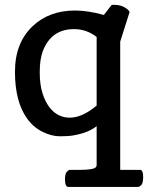

<svg xmlns="http://www.w3.org/2000/svg" viewBox="-20 -541 599 776"><path d="M255.9 214.4Q242.7 214.4 242.7 183.6Q242.7 161.1 250 153.3Q257.3 145.5 262.7 145.5H303.7Q360.4 145.5 368.2 133.8Q370.6 130.4 370.6 126V-31.2Q337.9 -4.4 276.4 6.3Q256.8 9.8 222.2 9.8Q187.5 9.8 150.9 -8.8Q114.3 -27.3 89.8 -61.5Q40.5 -129.9 40.5 -250V-251.5Q40.5 -368.7 113.3 -436.5Q179.7 -498.5 283.7 -498.5Q335 -498.5 399.9 -480.5L430.7 -520.5Q433.6 -521.5 436.5 -521.5H443.8Q472.7 -521.5 494.6 -503.9Q501 -499 503.9 -492.7L465.8 -372.6V145.5H545.9Q558.6 145.5 558.6 174.3Q558.6 198.7 551.3 206.5Q543.9 214.4 538.6 214.4ZM370.6 -114.3V-391.6Q330.1 -423.3 278.8 -423.3Q187.5 -423.3 153.3 -335Q140.6 -301.3 140.6 -250Q140.6 -198.7 151.9 -163.8Q163.1 -128.9 180.2 -106.9Q212.4 -65.4 262.2 -65.4Q312 -65.4 370.6 -114.3Z"/></svg>

Font: Copse
Style: Regular
Weight: 400
Version: Version 1.000